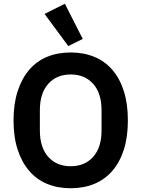

<svg xmlns="http://www.w3.org/2000/svg" viewBox="-20 -989 752 1021"><path d="M356 12Q287 12 231 -11Q175 -34 135.5 -80Q96 -126 74 -193Q52 -260 52 -349Q52 -437 74 -504.5Q96 -572 135.5 -618Q175 -664 231 -687Q287 -710 356 -710Q425 -710 481 -687Q537 -664 577 -618Q617 -572 638.5 -504.5Q660 -437 660 -349Q660 -260 638.5 -193Q617 -126 577 -80Q537 -34 481 -11Q425 12 356 12ZM356 -105Q431 -105 475.5 -155Q520 -205 520 -295V-403Q520 -493 475.5 -543Q431 -593 356 -593Q281 -593 236.5 -543Q192 -493 192 -403V-295Q192 -205 236.5 -155Q281 -105 356 -105ZM217 -915 325 -969 420 -782 343 -744Z"/></svg>

Font: IBM Plex Arabic SemiBold
Style: Regular
Weight: 600
Designer: Mike Abbink, Paul van der Laan, Pieter van Rosmalen, Wael Morcos, Khajak Apelian
Foundry: Bold Monday
Version: Version 1.0